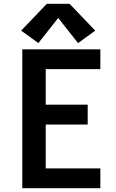

<svg xmlns="http://www.w3.org/2000/svg" viewBox="-20 -996 616 1016"><path d="M98 0H511V-105H222V-337H444V-442H222V-630H511V-735H98ZM183 -768 288 -901 393 -768 484 -834 348 -976H228L92 -834Z"/></svg>

Font: Iosevka Sparkle
Style: Bold
Weight: 700
Designer: Belleve Invis
Foundry: Belleve Invis
Version: Version 4.5.0; ttfautohint (v1.8.3)